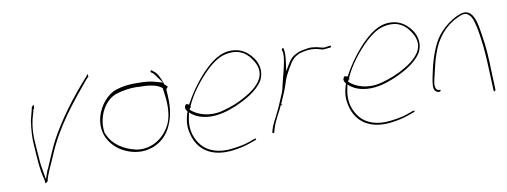

<svg xmlns="http://www.w3.org/2000/svg" viewBox="-53 -844 3031 1148"><g transform="rotate(-10 1462.0 -270.5)"><path d="M127 -360C118 -302 115 -253 119 -204C124 -133 127 -55 144 2C147 19 146 27 147 28C149 31 162 18 162 18L163 14C164 6 167 -3 172 -16C187 -57 203 -86 221 -130C289 -293 396 -421 494 -539L495 -540L509 -554C512 -557 512 -558 509 -562C509 -568 508 -571 507 -572C506 -571 503 -567 500 -560L488 -547C403 -452 313 -335 248 -214C225 -170 202 -111 181 -65V-63C178 -57 173 -50 171 -44L154 5L139 -84C137 -102 135 -122 134 -142C130 -207 118 -277 137 -360C140 -373 144 -385 148 -399L153 -420C159 -425 159 -425 159 -443H158L159 -448C155 -445 151 -441 146 -436C142 -413 133 -385 127 -360ZM148 -399Z M559 -357C521 -287 527 -220 550 -175C568 -139 602 -105 641 -86C676 -68 728 -53 782 -63C856 -77 912 -126 939 -203C961 -260 961 -324 958 -370L956 -401C962 -406 969 -413 966 -416L949 -432C940 -464 922 -504 900 -518L889 -527C887 -529 887 -528 883 -525C877 -517 884 -516 890 -511C901 -505 910 -488 919 -476L944 -443L901 -455C871 -464 837 -467 795 -467C745 -469 701 -463 661 -450C621 -437 582 -399 559 -357ZM546 -222C537 -306 584 -401 660 -426C695 -437 742 -445 786 -444L791 -443C851 -443 902 -438 935 -412H936L938 -398C946 -343 957 -260 926 -193C894 -124 819 -62 722 -75C719 -75 717 -76 714 -77C643 -92 580 -135 556 -190C548 -205 548 -203 546 -222ZM890 -511Z M1050 -281C1043 -271 1050 -258 1058 -248L1056 -239H1055C1038 -181 1040 -149 1051 -107C1074 -19 1148 45 1284 29C1325 24 1360 16 1388 6C1401 1 1415 -4 1428 -8C1429 -8 1432 -10 1434 -16V-17C1435 -18 1432 -16 1433 -17H1425L1386 -3C1359 7 1323 13 1284 18C1200 29 1136 4 1101 -37C1067 -78 1042 -136 1061 -217L1066 -240L1081 -227C1106 -209 1137 -197 1181 -194C1239 -190 1299 -209 1347 -229C1411 -257 1477 -293 1515 -348C1546 -401 1532 -453 1509 -487C1488 -517 1459 -544 1420 -555C1337 -576 1274 -534 1218 -480C1171 -435 1117 -364 1082 -299L1074 -286L1063 -291C1058 -293 1056 -292 1050 -283ZM1072 -256 1080 -271 1079 -268H1083L1084 -273H1080C1112 -348 1172 -423 1224 -473C1264 -511 1306 -542 1360 -548C1436 -557 1475 -518 1499 -480C1516 -454 1540 -408 1506 -354C1484 -320 1446 -293 1414 -275C1370 -249 1320 -229 1266 -215C1182 -193 1110 -220 1073 -255ZM1515 -347Z M1536 -37C1535 -31 1537 -31 1538 -31C1544 -31 1546 -31 1548 -37L1553 -56C1569 -108 1600 -154 1621 -202C1634 -235 1650 -266 1659 -295C1666 -317 1674 -342 1684 -361L1699 -389L1717 -419C1736 -453 1766 -473 1802 -479L1817 -482C1838 -486 1860 -485 1878 -482C1899 -479 1913 -470 1928 -472H1929C1937 -472 1952 -474 1957 -475H1966C1968 -476 1971 -482 1971 -485C1971 -486 1971 -487 1968 -486H1960C1951 -484 1940 -484 1933 -482H1930C1924 -482 1920 -483 1916 -484L1900 -488C1893 -490 1890 -491 1883 -492L1862 -495C1844 -498 1821 -492 1800 -489L1780 -484L1757 -474C1736 -463 1725 -453 1710 -430L1681 -382L1688 -433C1693 -468 1695 -497 1689 -518V-519C1688 -525 1677 -519 1678 -515L1677 -513C1678 -508 1682 -501 1682 -488C1683 -460 1675 -426 1667 -392C1664 -378 1661 -366 1657 -353C1653 -334 1648 -319 1645 -304L1641 -286C1639 -277 1636 -268 1633 -260L1631 -253H1630C1615 -219 1602 -183 1585 -150C1570 -118 1549 -84 1541 -56ZM1632 -258H1633ZM1616 -186H1622L1623 -192H1617ZM1620 -199V-200ZM1657 -351H1658ZM1799 -489H1800Z M2012 -281C2005 -271 2012 -258 2020 -248L2018 -239H2017C2000 -181 2002 -149 2013 -107C2036 -19 2110 45 2246 29C2287 24 2322 16 2350 6C2363 1 2377 -4 2390 -8C2391 -8 2394 -10 2396 -16V-17C2397 -18 2394 -16 2395 -17H2387L2348 -3C2321 7 2285 13 2246 18C2162 29 2098 4 2063 -37C2029 -78 2004 -136 2023 -217L2028 -240L2043 -227C2068 -209 2099 -197 2143 -194C2201 -190 2261 -209 2309 -229C2373 -257 2439 -293 2477 -348C2508 -401 2494 -453 2471 -487C2450 -517 2421 -544 2382 -555C2299 -576 2236 -534 2180 -480C2133 -435 2079 -364 2044 -299L2036 -286L2025 -291C2020 -293 2018 -292 2012 -283ZM2034 -256 2042 -271 2041 -268H2045L2046 -273H2042C2074 -348 2134 -423 2186 -473C2226 -511 2268 -542 2322 -548C2398 -557 2437 -518 2461 -480C2478 -454 2502 -408 2468 -354C2446 -320 2408 -293 2376 -275C2332 -249 2282 -229 2228 -215C2144 -193 2072 -220 2035 -255ZM2477 -347Z M2538 -202C2529 -161 2525 -125 2537 -113C2543 -105 2552 -102 2556 -102H2564C2568 -102 2569 -104 2570 -108C2571 -112 2570 -113 2566 -113H2557C2528 -124 2543 -173 2550 -202C2561 -248 2569 -289 2585 -332C2613 -418 2672 -487 2744 -519C2765 -530 2798 -545 2816 -521V-522C2828 -513 2835 -497 2841 -477C2848 -454 2854 -427 2858 -397C2871 -311 2874 -259 2878 -149L2882 -51C2882 -47 2883 -47 2885 -47C2888 -48 2894 -52 2894 -55L2890 -151C2887 -263 2884 -313 2870 -400C2862 -452 2852 -507 2825 -530C2800 -550 2778 -545 2740 -528C2704 -510 2670 -485 2642 -454C2600 -410 2573 -342 2552 -265ZM2744 -519Z"/></g></svg>

Font: Stray Cat
Style: HlObl
Weight: 100
Version: Version 1.0